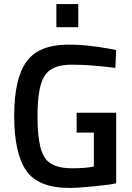

<svg xmlns="http://www.w3.org/2000/svg" viewBox="-20 -916 653 947"><path d="M358 -262V-360H553V-12Q526 -5 443.5 3Q361 11 324 11Q168 11 109 -75Q50 -161 50 -344.5Q50 -528 110.5 -612Q171 -696 320 -696Q408 -696 518 -676L553 -669L549 -581Q428 -597 332 -597Q236 -597 200.5 -543Q165 -489 165 -343Q165 -197 198.5 -141.5Q232 -86 334 -86Q407 -86 443 -95V-262ZM258 -782V-896H366V-782Z"/></svg>

Font: TitilliumWebSemiBold
Style: Bold
Weight: 600
Version: Version 1.001;PS 57.000;hotconv 1.0.70;makeotf.lib2.5.55311